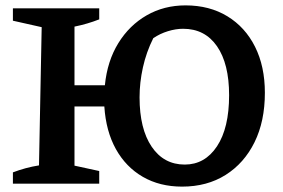

<svg xmlns="http://www.w3.org/2000/svg" viewBox="-20 -683 1051 714"><path d="M28 0V-42Q75 -60 125 -68L135 -582L28 -606V-652H349V-611Q306 -594 257 -584V-366H370Q379 -456 420 -522.5Q461 -589 525.5 -626Q590 -663 670 -663Q759 -663 825.5 -622.5Q892 -582 928.5 -509Q965 -436 965 -338Q965 -232 926.5 -154Q888 -76 819 -32.5Q750 11 657 11Q574 11 511 -25.5Q448 -62 411 -128.5Q374 -195 368 -287H257V-67L349 -47V0ZM667 -71Q742 -71 787 -139Q832 -207 832 -329Q832 -446 787 -511Q742 -576 661 -576Q634 -576 604.5 -567Q575 -558 550 -541Q524 -489 511.5 -432.5Q499 -376 499 -321Q499 -204 544 -137.5Q589 -71 667 -71Z"/></svg>

Font: Piazzolla SemiBold
Style: Regular
Weight: 600
Designer: Juan Pablo del Peral
Foundry: Huerta Tipografica
Version: Version 1.330